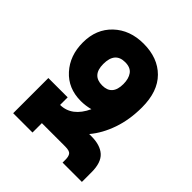

<svg xmlns="http://www.w3.org/2000/svg" viewBox="-199 -855 984 984"><g transform="rotate(45 293.5 -362.5)"><path d="M195 -68H364Q396 -68 404.5 -56Q413 -44 413 -22V0H553V-70Q553 -140 519.5 -170Q486 -200 422 -200H406Q450 -252 475.5 -325.5Q501 -399 501 -488Q501 -603 440 -664Q379 -725 276 -725Q177 -725 114 -665.5Q51 -606 51 -509Q51 -414 107.5 -351.5Q164 -289 256 -289Q290 -289 324 -298Q279 -201 195 -200V-255H55V0H195ZM277 -423Q203 -423 203 -505Q203 -591 276 -591Q315 -591 332 -567.5Q349 -544 349 -505Q349 -423 277 -423Z"/></g></svg>

Font: Noto Sans Armenian ExtraCondensed Extra
Style: Regular
Weight: 800
Width: 3
Designer: Monotype Design Team
Foundry: Monotype Imaging Inc.
Version: Version 1.901